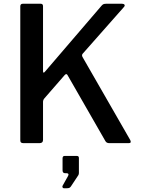

<svg xmlns="http://www.w3.org/2000/svg" viewBox="-20 -762 754 1022"><path d="M673 -17Q677 -10 675.5 -5Q674 0 666 0H562Q547 0 541 -11L339 -363Q333 -373 323 -361L216 -238Q209 -230 209 -219V-17Q209 0 190 0H105Q96 0 92 -3.5Q88 -7 88 -16V-728Q88 -742 101 -742H197Q209 -742 209 -729V-383Q209 -376 212 -375.5Q215 -375 219 -380L520 -731Q525 -737 530 -739.5Q535 -742 545 -742H630Q639 -742 642.5 -737Q646 -732 640 -725L420 -476Q414 -469 419 -459L673 -17ZM320 240Q315 240 313 235.5Q311 231 313 227L341 177Q346 169 344 164.5Q342 160 335 160H327Q313 160 313 145V81Q313 68 324 68H389Q400 68 400 79V160Q400 162 399 164.5Q398 167 398 169L357 231Q353 236 349 238Q345 240 335 240Z"/></svg>

Font: Libre Franklin Thin Medium
Style: Regular
Weight: 500
Version: Version 3.000